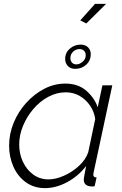

<svg xmlns="http://www.w3.org/2000/svg" viewBox="-20 -960 631 990"><path d="M212 10Q155 10 113 -20.5Q71 -51 49 -101Q27 -151 27 -209Q27 -270 50.5 -327Q74 -384 115 -429.5Q156 -475 208 -502Q260 -529 317 -529Q382 -529 424 -493Q466 -457 484 -407L508 -520H559L463 -72Q461 -64 461 -60Q461 -45 478 -45L468 0Q462 1 457 1.5Q452 2 448 1Q412 -2 412 -34Q412 -41 414.5 -53Q417 -65 424 -104Q384 -52 326.5 -21Q269 10 212 10ZM230 -35Q267 -35 310 -54Q353 -73 387.5 -105Q422 -137 435 -175L471 -346Q466 -383 445 -414.5Q424 -446 391.5 -465Q359 -484 319 -484Q272 -484 228.5 -460.5Q185 -437 151.5 -397.5Q118 -358 98.5 -310.5Q79 -263 79 -215Q79 -166 98.5 -125Q118 -84 152 -59.5Q186 -35 230 -35ZM316 -656Q316 -688 340 -709Q364 -730 396 -730Q420 -730 434 -716Q448 -702 448 -680Q448 -648 424.5 -626.5Q401 -605 368 -605Q344 -605 330 -619.5Q316 -634 316 -656ZM390 -707Q372 -707 357.5 -694Q343 -681 343 -660Q343 -647 351 -637.5Q359 -628 374 -628Q390 -628 406 -641.5Q422 -655 422 -675Q422 -690 413 -698.5Q404 -707 390 -707ZM425 -839 394 -855 470 -940H527Z"/></svg>

Font: Raleway Light
Style: Italic
Weight: 300
Italic angle: -12°
Designer: Matt McInerney, Pablo Impallari, Rodrigo Fuenzalida
Foundry: Matt McInerney, Pablo Impallari, Rodrigo Fuenzalida
Version: Version 4.026